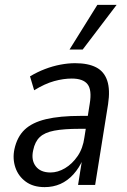

<svg xmlns="http://www.w3.org/2000/svg" viewBox="-20 -758 519 787"><path d="M163 9Q116 9 85.5 -13.5Q55 -36 43 -71.5Q31 -107 39 -146Q50 -197 81 -226.5Q112 -256 168.5 -269.5Q225 -283 311 -283H352L344 -230H306Q242 -230 202.5 -222.5Q163 -215 143 -196Q123 -177 116 -142Q107 -102 126.5 -76.5Q146 -51 187 -51Q217 -51 246.5 -68.5Q276 -86 298 -118Q320 -150 326 -195L348 -334Q357 -389 339 -412.5Q321 -436 274 -436Q240 -436 202 -425.5Q164 -415 120 -388L103 -445Q133 -463 164.5 -475Q196 -487 227.5 -493Q259 -499 288 -499Q341 -499 374 -482Q407 -465 419.5 -427.5Q432 -390 423 -331L370 0H300L317 -107H321Q305 -70 281 -43.5Q257 -17 227.5 -4Q198 9 163 9ZM265 -555 379 -738H458L319 -555Z"/></svg>

Font: Nunito Sans 10pt Condensed
Style: Italic
Weight: 400
Width: 3
Italic angle: -9°
Designer: Vernon Adams
Foundry: Vernon Adams
Version: Version 3.101;gftools[0.9.27]